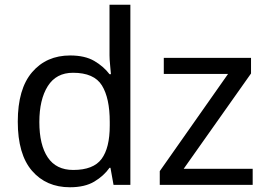

<svg xmlns="http://www.w3.org/2000/svg" viewBox="-20 -780 1125 810"><path d="M275 10Q175 10 115 -59.5Q55 -129 55 -267Q55 -405 115.5 -475.5Q176 -546 276 -546Q338 -546 377.5 -523Q417 -500 442 -467H448Q447 -480 444.5 -505.5Q442 -531 442 -546V-760H530V0H459L446 -72H442Q418 -38 378 -14Q338 10 275 10ZM289 -63Q374 -63 408.5 -109.5Q443 -156 443 -250V-266Q443 -366 410 -419.5Q377 -473 288 -473Q217 -473 181.5 -416.5Q146 -360 146 -265Q146 -169 181.5 -116Q217 -63 289 -63ZM1046 0H654V-58L942 -468H671V-536H1039V-470L755 -68H1046Z"/></svg>

Font: Noto Sans
Style: Regular
Weight: 400
Designer: Monotype Design Team
Foundry: Monotype Imaging Inc.
Version: Version 2.007